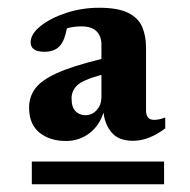

<svg xmlns="http://www.w3.org/2000/svg" viewBox="-20 -700 491 495"><path d="M323 -337Q286 -337 268 -358.2Q250 -379.5 247 -410Q236 -375.5 209.8 -356Q183.5 -336.5 150.5 -336.5Q108.5 -336.5 81.8 -358Q55 -379.5 55 -423Q55 -449.5 70.2 -471Q85.5 -492.5 125.8 -511Q166 -529.5 241.5 -548V-585Q241.5 -606.5 229 -619.2Q216.5 -632 189.5 -632Q170.5 -632 152.5 -627Q146.5 -595.5 135 -582.5Q127 -573.5 116.8 -570Q106.5 -566.5 94.5 -566.5Q59 -566.5 59 -591Q59 -612.5 84.8 -633Q110.5 -653.5 151 -666.8Q191.5 -680 235.5 -680Q284 -680 310.2 -667Q336.5 -654 346.5 -630.8Q356.5 -607.5 356.5 -577V-415.5Q356.5 -391 377 -391Q390.5 -391 406 -397V-369Q363.5 -337 323 -337ZM164.5 -446.5Q164.5 -423.5 174.8 -413.2Q185 -403 200 -403Q218 -403 229.8 -416.8Q241.5 -430.5 241.5 -449.5V-507Q193.5 -494 179 -480Q164.5 -466 164.5 -446.5ZM62 -225V-283.5H403V-225Z"/></svg>

Font: Newsreader Text
Style: Bold
Weight: 700
Designer: Hugues Gentile
Foundry: Production Type
Version: Version 1.001